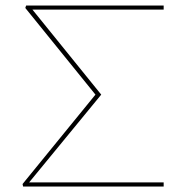

<svg xmlns="http://www.w3.org/2000/svg" viewBox="-20 -678 643 698"><path d="M575 -643H98L348 -334L86 -15H575V0H64L62 -9L327 -334L72 -649L75 -658H575Z"/></svg>

Font: Ysabeau Thin
Style: Regular
Weight: 200
Designer: Christian Thalmann (Catharsis Fonts)
Version: Version 0.003